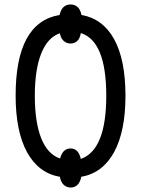

<svg xmlns="http://www.w3.org/2000/svg" viewBox="-20 -787 631 860"><path d="M297 53Q279 53 266 41.5Q253 30 248 5Q152 -12 101 -105.5Q50 -199 50 -359Q50 -687 247 -720Q257 -767 297 -767Q314 -767 327 -756Q340 -745 345 -720Q441 -703 491.5 -611Q542 -519 542 -358Q542 -199 491 -105.5Q440 -12 344 5Q339 30 326.5 41.5Q314 53 297 53ZM249 -77Q261 -122 296 -122Q332 -122 342 -75Q456 -115 456 -358Q456 -603 342 -639Q338 -614 325.5 -603Q313 -592 296 -592Q279 -592 266 -603Q253 -614 248 -638Q193 -619 164.5 -547Q136 -475 136 -358Q136 -240 164.5 -168Q193 -96 249 -77Z"/></svg>

Font: Noto Sans ExtraCondensed
Style: Regular
Weight: 400
Width: 2
Designer: Monotype Design Team
Foundry: Monotype Imaging Inc.
Version: Version 2.013; ttfautohint (v1.8.4.7-5d5b)